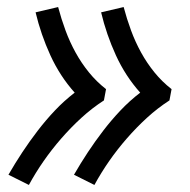

<svg xmlns="http://www.w3.org/2000/svg" viewBox="-20 -609 540 545"><path d="M248 -84 190 -113Q209 -146 229.5 -177Q250 -208 273 -238Q296 -268 322 -295.5Q348 -323 378 -346Q336 -393 309 -452Q282 -511 267 -574L331 -589Q340 -555 352 -522.5Q364 -490 380.5 -460Q397 -430 418.5 -403.5Q440 -377 467 -356L461 -324Q427 -302 397 -274.5Q367 -247 340 -216Q313 -185 290 -152Q267 -119 248 -84ZM62 -84 4 -113Q23 -146 43.5 -177Q64 -208 87 -238Q110 -268 136 -295.5Q162 -323 192 -346Q150 -393 123 -452Q96 -511 81 -574L145 -589Q154 -555 166 -522.5Q178 -490 194.5 -460Q211 -430 232.5 -403.5Q254 -377 281 -356L275 -324Q241 -302 211 -274.5Q181 -247 154 -216Q127 -185 104 -152Q81 -119 62 -84Z"/></svg>

Font: Iosevka Fixed
Style: Italic
Weight: 400
Italic angle: -9°
Monospace: yes
Designer: Belleve Invis
Foundry: Belleve Invis
Version: Version 33.2.4